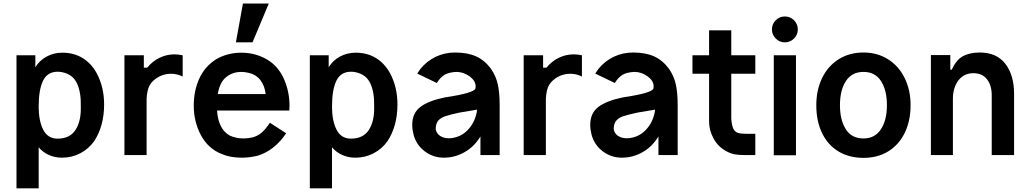

<svg xmlns="http://www.w3.org/2000/svg" viewBox="-20 -874 5797 1082"><path d="M566.7 -285.4Q566.7 -163.5 510.4 -78.1Q479.2 -34.4 431.8 -9.9Q384.4 14.6 330.2 14.6Q289.6 14.6 255.7 -0.5Q221.9 -15.6 197.9 -43.8V187.5H72.9V-562.5H179.2V-494.8Q202.1 -533.3 242.7 -555.2Q283.3 -577.1 331.2 -577.1Q395.8 -577.1 444.8 -547.4Q493.8 -517.7 525 -461.5Q566.7 -383.3 566.7 -285.4ZM435.4 -272.9Q437.5 -353.1 414.1 -403.6Q390.6 -454.2 332.3 -466.7Q318.8 -469.8 305.2 -469.8Q246.9 -469.8 222.4 -418.8Q197.9 -367.7 197.9 -272.9Q197.9 -193.8 223.4 -143.2Q249 -92.7 304.2 -92.7Q374 -92.7 405.7 -142.2Q437.5 -191.7 435.4 -272.9Z M963.5 -567.7Q983.3 -567.7 1009.4 -562.5V-442.7Q978.1 -458.3 944.8 -458.3Q888.5 -458.3 845.8 -420.8Q824 -401 816.1 -376.6Q808.3 -352.1 806.2 -317.7V0H681.2V-562.5H790.6V-492.7H809.4Q839.6 -529.2 879.2 -548.4Q918.8 -567.7 963.5 -567.7Z M1404.2 -100Q1379.2 -93.8 1352.1 -93.8Q1310.4 -93.8 1276 -109.4Q1210.4 -144.8 1203.1 -251H1610.4Q1611.5 -259.4 1611.5 -277.1Q1611.5 -353.1 1583.9 -420.3Q1556.3 -487.5 1504.2 -526Q1469.8 -551 1427.6 -564.1Q1385.4 -577.1 1340.6 -577.1Q1262.5 -577.1 1199 -540.6Q1135.4 -501 1103.6 -432.3Q1071.9 -363.5 1071.9 -279.2Q1071.9 -186.5 1113 -110.9Q1154.2 -35.4 1229.2 -6.2Q1277.1 14.6 1342.7 14.6Q1387.5 14.6 1433.3 3.1Q1527.1 -26 1592.7 -122.9L1501 -182.3Q1479.2 -149 1456.8 -128.6Q1434.4 -108.3 1404.2 -100ZM1340.6 -468.8Q1358.3 -468.8 1381.3 -463.5Q1422.9 -454.2 1447.4 -422.4Q1471.9 -390.6 1477.1 -343.8H1207.3Q1218.8 -415.6 1260.4 -443.8Q1294.8 -468.8 1340.6 -468.8ZM1349 -854.2H1494.8L1403.1 -635.4H1309.4Z M2219.8 -285.4Q2219.8 -163.5 2163.5 -78.1Q2132.3 -34.4 2084.9 -9.9Q2037.5 14.6 1983.3 14.6Q1942.7 14.6 1908.9 -0.5Q1875 -15.6 1851 -43.8V187.5H1726V-562.5H1832.3V-494.8Q1855.2 -533.3 1895.8 -555.2Q1936.5 -577.1 1984.4 -577.1Q2049 -577.1 2097.9 -547.4Q2146.9 -517.7 2178.1 -461.5Q2219.8 -383.3 2219.8 -285.4ZM2088.5 -272.9Q2090.6 -353.1 2067.2 -403.6Q2043.8 -454.2 1985.4 -466.7Q1971.9 -469.8 1958.3 -469.8Q1900 -469.8 1875.5 -418.8Q1851 -367.7 1851 -272.9Q1851 -193.8 1876.6 -143.2Q1902.1 -92.7 1957.3 -92.7Q2027.1 -92.7 2058.9 -142.2Q2090.6 -191.7 2088.5 -272.9Z M2746.9 -486.5Q2776 -443.8 2785.9 -395.8Q2795.8 -347.9 2795.8 -281.2V0H2687.5V-105.2Q2653.1 -47.9 2598.4 -16.7Q2543.8 14.6 2481.2 14.6Q2420.8 14.6 2373.4 -21.4Q2326 -57.3 2310.4 -115.6Q2303.1 -144.8 2303.1 -170.8Q2303.1 -236.5 2349 -271.4Q2394.8 -306.2 2486.5 -325Q2654.2 -350 2659.4 -376Q2660.4 -380.2 2660.4 -387.5Q2660.4 -418.8 2626 -443.8Q2591.7 -468.8 2552.1 -468.8Q2509.4 -466.7 2485.4 -452.6Q2461.5 -438.5 2441.7 -406.3L2331.2 -459.4L2349 -485.4Q2385.4 -530.2 2435.9 -554.2Q2486.5 -578.1 2544.8 -578.1Q2613.5 -578.1 2662 -556.8Q2710.4 -535.4 2746.9 -486.5ZM2668.8 -256.2 2569.8 -239.6Q2516.7 -228.1 2490.1 -219.3Q2463.5 -210.4 2449.5 -193.8Q2435.4 -177.1 2435.4 -145.8Q2439.6 -121.9 2459.9 -108.3Q2480.2 -94.8 2508.3 -94.8Q2524 -94.8 2532.3 -96.9Q2587.5 -106.3 2624.5 -151Q2661.5 -195.8 2668.8 -256.2Z M3213.5 -567.7Q3233.3 -567.7 3259.4 -562.5V-442.7Q3228.1 -458.3 3194.8 -458.3Q3138.5 -458.3 3095.8 -420.8Q3074 -401 3066.1 -376.6Q3058.3 -352.1 3056.2 -317.7V0H2931.2V-562.5H3040.6V-492.7H3059.4Q3089.6 -529.2 3129.2 -548.4Q3168.8 -567.7 3213.5 -567.7Z M3750 -486.5Q3779.2 -443.8 3789.1 -395.8Q3799 -347.9 3799 -281.2V0H3690.6V-105.2Q3656.2 -47.9 3601.6 -16.7Q3546.9 14.6 3484.4 14.6Q3424 14.6 3376.6 -21.4Q3329.2 -57.3 3313.5 -115.6Q3306.2 -144.8 3306.2 -170.8Q3306.2 -236.5 3352.1 -271.4Q3397.9 -306.2 3489.6 -325Q3657.3 -350 3662.5 -376Q3663.5 -380.2 3663.5 -387.5Q3663.5 -418.8 3629.2 -443.8Q3594.8 -468.8 3555.2 -468.8Q3512.5 -466.7 3488.5 -452.6Q3464.6 -438.5 3444.8 -406.3L3334.4 -459.4L3352.1 -485.4Q3388.5 -530.2 3439.1 -554.2Q3489.6 -578.1 3547.9 -578.1Q3616.7 -578.1 3665.1 -556.8Q3713.5 -535.4 3750 -486.5ZM3671.9 -256.2 3572.9 -239.6Q3519.8 -228.1 3493.2 -219.3Q3466.7 -210.4 3452.6 -193.8Q3438.5 -177.1 3438.5 -145.8Q3442.7 -121.9 3463 -108.3Q3483.3 -94.8 3511.5 -94.8Q3527.1 -94.8 3535.4 -96.9Q3590.6 -106.3 3627.6 -151Q3664.6 -195.8 3671.9 -256.2Z M4190.6 -119.8Q4156.2 -119.8 4139.1 -125Q4121.9 -130.2 4113 -147.9Q4104.2 -165.6 4101 -204.2V-458.3H4236.5V-562.5H4101V-703.1H3976V-562.5H3882.3V-458.3H3976V-187.5Q3976 -141.7 4000 -95.8Q4024 -50 4067.7 -25Q4093.8 -9.4 4118.2 -4.7Q4142.7 0 4182.3 0H4236.5V-119.8Z M4340.6 -562.5V1H4465.6V-562.5ZM4330.2 -708.3Q4330.2 -738.5 4351.6 -759.9Q4372.9 -781.2 4403.1 -781.2Q4433.3 -781.2 4454.7 -759.9Q4476 -738.5 4476 -708.3Q4476 -678.1 4454.7 -656.8Q4433.3 -635.4 4403.1 -635.4Q4372.9 -635.4 4351.6 -656.8Q4330.2 -678.1 4330.2 -708.3Z M4845.8 -578.1Q4766.7 -578.1 4706.2 -540.1Q4645.8 -502.1 4613 -434.4Q4580.2 -366.7 4580.2 -281.2Q4580.2 -191.7 4612.5 -124.5Q4644.8 -57.3 4704.7 -20.8Q4764.6 15.6 4845.8 15.6Q4927.1 15.6 4987 -21.9Q5046.9 -59.4 5079.2 -126.6Q5111.5 -193.8 5111.5 -281.2Q5111.5 -366.7 5078.1 -434.4Q5044.8 -502.1 4984.4 -540.1Q4924 -578.1 4845.8 -578.1ZM4845.8 -468.8Q4911.5 -468.8 4944.8 -417.2Q4978.1 -365.6 4978.1 -281.2Q4978.1 -196.9 4944.3 -145.3Q4910.4 -93.8 4845.8 -93.8Q4779.2 -93.8 4746.4 -145.8Q4713.5 -197.9 4713.5 -281.2Q4713.5 -366.7 4747.4 -417.7Q4781.2 -468.8 4845.8 -468.8Z M5694.8 0V-345.8Q5694.8 -450 5645.8 -514.1Q5596.9 -578.1 5501 -578.1Q5443.8 -578.1 5405.7 -556.8Q5367.7 -535.4 5343.8 -481.3H5335.4V-563.5H5226V0H5350V-317.7Q5350 -379.2 5380.7 -420.3Q5411.5 -461.5 5465.6 -461.5Q5515.6 -461.5 5542.2 -427.1Q5568.8 -392.7 5568.8 -337.5V0Z"/></svg>

Font: Vladivostok Bold
Style: Regular
Weight: 700
Width: 4
Designer: Michael Sharanda
Foundry: Michael Sharanda
Version: Version 1.005